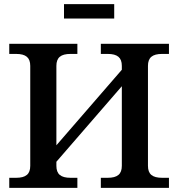

<svg xmlns="http://www.w3.org/2000/svg" viewBox="-20 -913 866 933"><path d="M254 -107V-127L572 -494V-107C572 -67 551 -49 503 -49H470V0H801V-49H768C720 -49 699 -67 699 -107V-593C699 -633 720 -651 768 -651H801V-700H470V-651H503C551 -651 572 -633 572 -593V-574L254 -207V-593C254 -633 275 -651 323 -651H356V-700H25V-651H58C106 -651 127 -633 127 -593V-107C127 -67 106 -49 58 -49H25V0H356V-49H323C275 -49 254 -67 254 -107ZM291 -823H535V-893H291Z"/></svg>

Font: LT Superior Serif Semibold
Style: Regular
Weight: 600
Designer: Daniel Lyons
Foundry: LyonsType
Version: Version 2.120;FEAKit 1.0